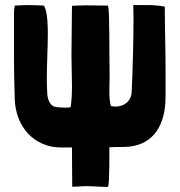

<svg xmlns="http://www.w3.org/2000/svg" viewBox="-20 -730 706 755"><path d="M631 -353V-394V-462C631 -543 628 -623 628 -704C601 -709 572 -711 544 -710H504C504 -694 505 -679 505 -664C505 -569 502 -464 498 -370C497 -336 472 -311 435 -311H430L416 -313C411 -330 410 -351 410 -372C410 -393 411 -415 411 -433C411 -469 410 -504 410 -540C410 -573 410 -606 409 -638C409 -645 409 -700 404 -708C375 -708 345 -709 316 -709C299 -709 281 -708 263 -707C263 -642 261 -577 261 -513C261 -476 263 -435 263 -394C263 -365 262 -336 258 -310C256 -307 250 -307 243 -307C238 -307 233 -307 230 -307C220 -307 209 -308 200 -309C182 -311 168 -331 166 -360C165 -379 164 -400 164 -420C164 -478 168 -539 168 -594C168 -622 168 -682 153 -708C150 -708 121 -710 91 -710C73 -710 56 -709 38 -708C36 -698 35 -688 35 -679V-506C35 -456 36 -409 38 -341C41 -233 113 -150 221 -150H236H263V-149C263 -98 264 -46 264 4C281 5 299 2 316 2C345 2 375 5 404 5C409 -1 409 -45 409 -50C410 -67 410 -84 410 -101C410 -118 410 -135 410 -151C426 -152 444 -152 464 -152C588 -152 632 -245 631 -353Z"/></svg>

Font: HEYCLAY
Style: Regular
Weight: 400
Designer: Marcelo Magalhaes
Foundry: Marcelo Magalhães
Version: Version 1.300;hotconv 1.0.109;makeotfexe 2.5.65596